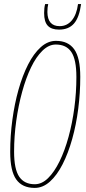

<svg xmlns="http://www.w3.org/2000/svg" viewBox="-20 -910 421 940"><path d="M150 10Q89 10 59.5 -31.5Q30 -73 30 -166Q30 -245 40.5 -323Q51 -401 70.5 -470.5Q90 -540 117.5 -594Q145 -648 179.5 -679Q214 -710 254 -710Q314 -710 343.5 -668.5Q373 -627 373 -534Q373 -455 363 -377Q353 -299 333.5 -229.5Q314 -160 286.5 -106Q259 -52 224.5 -21Q190 10 150 10ZM150 -8Q185 -8 215.5 -38Q246 -68 271.5 -120Q297 -172 315.5 -239.5Q334 -307 344 -382Q354 -457 354 -533Q354 -618 329.5 -655Q305 -692 253 -692Q219 -692 188 -662Q157 -632 132 -580Q107 -528 88.5 -460.5Q70 -393 59.5 -318Q49 -243 49 -167Q49 -82 74 -45Q99 -8 150 -8ZM269 -765Q232 -765 214 -784Q196 -803 196 -846Q196 -872 201 -890H216Q212 -874 212 -851Q213 -782 272 -782Q308 -782 331.5 -810Q355 -838 362 -890H377Q368 -824 342 -794.5Q316 -765 269 -765Z"/></svg>

Font: Georama Condensed Thin
Style: Italic
Weight: 100
Width: 3
Italic angle: -9°
Designer: Jean-Baptiste Levee
Foundry: Production Type
Version: Version 1.000